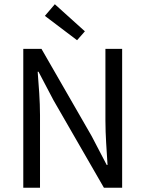

<svg xmlns="http://www.w3.org/2000/svg" viewBox="-20 -887 687 907"><path d="M90 0H169V-343C169 -412 163 -482 158 -548H162L233 -413L471 0H557V-656H478V-317C478 -248 484 -174 488 -108H484L413 -244L176 -656H90ZM344 -697 381 -739 239 -867 192 -812Z"/></svg>

Font: Giro Sans Regular
Style: Regular
Weight: 400
Designer: Paul D. Hunt
Foundry: Adobe Systems Incorporated
Version: Version 1.000;PS 1.0;hotconv 1.0.88;makeotf.lib2.5.647800